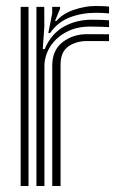

<svg xmlns="http://www.w3.org/2000/svg" viewBox="-20 -623 405 643"><path d="M102 0V-600H128.2L128.5 -535L123.2 -458.5H129.5Q151.5 -509.8 193.2 -533.4Q235 -557 287.8 -557Q301.2 -557 320.2 -556.4Q339.2 -555.8 345.2 -555V-532.2Q337.2 -532.8 317.2 -533.4Q297.2 -534 282.2 -534Q235.2 -534 200.8 -515Q166.2 -496 147.5 -465.8Q128.8 -435.5 128.8 -401.2V0ZM49.2 0V-600H75.5V0ZM155 0V-403.5Q155 -455 189.6 -481.8Q224.2 -508.5 270.5 -508.5Q287.8 -508.5 308.9 -508.5Q330 -508.5 345.2 -508.2V-485.2Q330.2 -485.5 308.2 -485.5Q286.2 -485.5 270.5 -485.5Q234.8 -485.5 208.8 -467.4Q182.8 -449.2 182.8 -406.2V0ZM141.8 -512.5 154.8 -578V-600H181L181.5 -594.5L164.2 -552.8H169.2Q189.2 -577 227.1 -590Q265 -603 300.2 -603Q308.5 -603 322.5 -602.5Q336.5 -602 345.2 -600.8V-578Q338 -579 325 -579.6Q312 -580.2 301.8 -580.2Q253.2 -580.2 213.1 -564.5Q173 -548.8 147.8 -512.5Z"/></svg>

Font: Big Shoulders Inline Text Thin ExtraBold
Style: Regular
Weight: 800
Version: Version 2.002